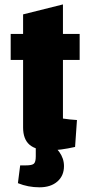

<svg xmlns="http://www.w3.org/2000/svg" viewBox="-20 -650 402 848"><path d="M197.8 13.8Q138.8 13.8 110.4 -10.8Q82 -35.4 82 -87V-586.5L258 -630.5V-126.4Q274.3 -123.9 289.1 -122.4Q304 -120.9 319.9 -119.9L311.6 -1Q278.3 6.5 249.9 10.2Q221.4 13.8 197.8 13.8ZM27.2 -385.4V-500H331.8V-385.4ZM154.4 177.3Q104 177.3 59.1 159L69.1 80.4H95Q121.3 80.4 129.6 73Q138 65.6 138 40.8V-21H188.4Q221.1 -8 241.8 20.9Q262.6 49.8 262.6 83.4Q262.6 126.3 233.3 151.8Q204 177.3 154.4 177.3Z"/></svg>

Font: Changa
Style: Regular
Weight: 400
Designer: Eduardo Rodriguez Tunni
Foundry: Eduardo Rodriguez Tunni
Version: Version 3.003